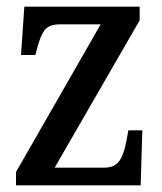

<svg xmlns="http://www.w3.org/2000/svg" viewBox="-20 -556 485 576"><path d="M28 0V-40L282 -483H160Q126 -483 113 -464.5Q100 -446 90 -406L86 -391H43L53 -536H399V-495L144 -53H292Q325 -53 339 -74.5Q353 -96 360 -137L365 -165H407L402 0Z"/></svg>

Font: Noto Serif Tamil Condensed Medium
Style: Italic
Weight: 500
Width: 3
Italic angle: -12°
Designer: Indian Type Foundry, Tom Grace, and the Monotype Design Team
Foundry: Monotype Imaging Inc.
Version: Version 2.003; ttfautohint (v1.8.4.7-5d5b)